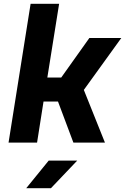

<svg xmlns="http://www.w3.org/2000/svg" viewBox="-20 -750 658 1010"><path d="M175 0H25L141 -730H291L229 -342H302L450 -550H618L421 -277L532 0H366L285 -216H209ZM248 240H118L236 95H386Z"/></svg>

Font: JetBrains Mono Extra Bold
Style: Italic
Weight: 800
Italic angle: -9°
Monospace: yes
Designer: Philipp Nurullin, Konstantin Bulenkov
Foundry: JetBrains
Version: 2.002